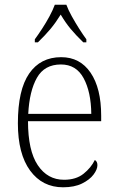

<svg xmlns="http://www.w3.org/2000/svg" viewBox="-20 -786 499 816"><path d="M248 10Q160 10 108 -61Q56 -132 56 -262Q56 -404 104 -473.5Q152 -543 240 -543Q320 -543 365 -477Q410 -411 410 -294V-271H99Q99 -146 140.5 -84Q182 -22 252 -22Q303 -22 335 -47.5Q367 -73 383 -106Q394 -100 394 -84Q394 -66 377.5 -44Q361 -22 328.5 -6Q296 10 248 10ZM368 -302Q367 -395 335.5 -453.5Q304 -512 239 -512Q169 -512 137 -455.5Q105 -399 100 -302ZM128 -619Q142 -638 159 -664Q176 -690 190.5 -717Q205 -744 213 -766H262Q270 -744 285 -717Q300 -690 316.5 -664Q333 -638 347 -619V-606H334Q302 -637 280 -663.5Q258 -690 238 -724Q217 -690 195 -663.5Q173 -637 141 -606H128Z"/></svg>

Font: Noto Serif Georgian SemiCondensed ExtraLight
Style: Regular
Weight: 200
Width: 4
Designer: Monotype Design Team, Akaki Razmadze
Foundry: Google LLC
Version: Version 2.003; ttfautohint (v1.8.4.7-5d5b)